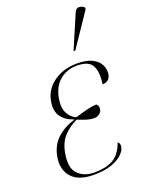

<svg xmlns="http://www.w3.org/2000/svg" viewBox="-152 -878 727 961"><g transform="rotate(-20 211.0 -397.5)"><path d="M177 10Q96 10 60 -31Q24 -72 35 -137Q46 -197 85 -232Q124 -267 178 -283V-285Q134 -299 113 -330Q92 -361 101 -409Q111 -469 162.5 -506Q214 -543 287 -543Q338 -543 368 -527.5Q398 -512 409.5 -488Q421 -464 417 -438Q410 -401 372 -401Q382 -461 364.5 -497Q347 -533 283 -533Q228 -533 190.5 -500.5Q153 -468 143 -411Q134 -361 150 -331.5Q166 -302 193 -291Q231 -303 258.5 -309.5Q286 -316 308 -317Q314 -312 317 -305.5Q320 -299 318 -288Q316 -274 303.5 -265Q291 -256 276 -256Q257 -256 239 -261.5Q221 -267 190 -279Q155 -264 121.5 -231.5Q88 -199 78 -139Q65 -66 97 -33Q129 0 185 0Q243 0 282.5 -21Q322 -42 344 -102Q357 -94 353 -74Q350 -56 330 -36.5Q310 -17 272.5 -3.5Q235 10 177 10ZM301 -605 293 -608 368 -783Q377 -805 393 -804.5Q409 -804 422 -792L421 -783Z"/></g></svg>

Font: Noto Serif Display SemiCondensed ExtraLight
Style: Italic
Weight: 200
Width: 4
Italic angle: -12°
Designer: Monotype Design Team
Foundry: Monotype Imaging Inc.
Version: Version 2.009